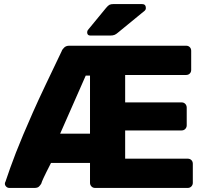

<svg xmlns="http://www.w3.org/2000/svg" viewBox="-20 -925 1013 945"><path d="M26 0Q17 0 10.5 -6.5Q4 -13 4 -21Q4 -26 7 -31Q18 -64 30.5 -99Q43 -134 58.5 -174Q74 -214 94.5 -262.5Q115 -311 141.5 -371Q168 -431 203.5 -505.5Q239 -580 283 -672Q287 -683 296.5 -691.5Q306 -700 321 -700H896Q907 -700 914 -693Q921 -686 921 -675V-581Q921 -570 914 -563Q907 -556 896 -556H596V-421H874Q885 -421 892 -413.5Q899 -406 899 -395V-308Q899 -298 892 -290.5Q885 -283 874 -283H596V-144H904Q915 -144 922 -137Q929 -130 929 -119V-25Q929 -15 922 -7.5Q915 0 904 0H448Q437 0 430 -7.5Q423 -15 423 -25V-123H231Q217 -95 208 -77.5Q199 -60 194.5 -49.5Q190 -39 187 -32.5Q184 -26 183 -21Q179 -14 172 -7Q165 0 150 0ZM276 -267H423V-553H402ZM425 -750Q409 -750 409 -766Q409 -774 414 -779L502 -886Q512 -898 519 -901.5Q526 -905 539 -905H679Q698 -905 698 -885Q698 -878 693 -873L560 -764Q552 -757 544 -753.5Q536 -750 522 -750Z"/></svg>

Font: DVN-Rubik
Style: Bold
Weight: 700
Designer: Hubert and Fischer
Foundry: Hubert & Fischer
Version: Version 2.102